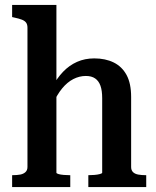

<svg xmlns="http://www.w3.org/2000/svg" viewBox="-20 -756 629 776"><path d="M208 -736V-58Q208 -55 216.5 -52.5Q225 -50 238 -49Q251 -48 261 -48H264V0H29V-48H31Q49 -48 62 -50.5Q75 -53 83 -60.5Q91 -68 91 -81V-644Q91 -657 85.5 -664.5Q80 -672 68.5 -676.5Q57 -681 38 -685L29 -687V-736ZM571 0H337V-48H338Q349 -48 361.5 -49Q374 -50 383.5 -52.5Q393 -55 393 -58V-359Q393 -390 386 -409.5Q379 -429 364.5 -439Q350 -449 327 -449Q301 -449 276.5 -436.5Q252 -424 231 -398.5Q210 -373 193 -334L190 -402Q210 -440 235 -466Q260 -492 291.5 -506Q323 -520 361 -520Q406 -520 439.5 -503.5Q473 -487 491.5 -453Q510 -419 510 -364V-81Q510 -68 517.5 -60.5Q525 -53 538.5 -50.5Q552 -48 569 -48H571Z"/></svg>

Font: Roboto Serif 28pt Condensed Medium
Style: Regular
Weight: 500
Width: 3
Designer: Greg Gazdowicz
Foundry: Commercial Type
Version: Version 1.008